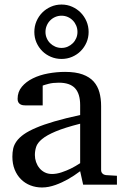

<svg xmlns="http://www.w3.org/2000/svg" viewBox="-20 -809 549 841"><path d="M331.1 -267.1Q263.7 -250 224.1 -233.4Q184.6 -216.8 164.3 -200Q144 -183.1 138.4 -165.8Q132.8 -148.4 132.8 -129.9Q132.8 -114.3 137.9 -99.4Q143.1 -84.5 152.6 -72.8Q162.1 -61 176 -54Q189.9 -46.9 208 -46.9Q228 -46.9 249.8 -54.2Q271.5 -61.5 289.6 -70.3Q310.5 -80.6 331.1 -94.2ZM344.2 0 331.1 -59.1Q304.7 -39.1 276.9 -23.4Q264.6 -16.6 251 -10.3Q237.3 -3.9 222.9 1.2Q208.5 6.3 193.6 9.3Q178.7 12.2 164.1 12.2Q136.7 12.2 113 2.9Q89.4 -6.3 71.8 -23.9Q54.2 -41.5 44.2 -66.4Q34.2 -91.3 34.2 -123Q34.2 -141.6 37.8 -158.2Q41.5 -174.8 52.7 -190.4Q64 -206.1 84.2 -220.5Q104.5 -234.9 137.5 -249Q170.4 -263.2 218 -277.1Q265.6 -291 331.1 -305.2V-348.1Q331.1 -398.4 308.6 -422.6Q286.1 -446.8 237.8 -446.8Q211.4 -446.8 192.9 -441.9Q174.3 -437 167 -434.1V-347.2H94.2Q87.4 -347.2 80.8 -348.1Q74.2 -349.1 68.8 -352.3Q63.5 -355.5 60.3 -361.1Q57.1 -366.7 57.1 -376Q57.1 -406.7 75.7 -429Q94.2 -451.2 124 -465.8Q153.8 -480.5 190.9 -487.3Q228 -494.1 265.1 -494.1Q311.5 -494.1 342 -482.9Q372.6 -471.7 390.4 -451.7Q408.2 -431.6 415.5 -404.3Q422.9 -377 422.9 -344.2V-64Q422.9 -54.7 429 -48.8Q435.1 -43 443.8 -42L492.2 -39.1V0ZM319.3 -668.9Q319.3 -683.6 314 -696.5Q308.6 -709.5 299.1 -719.2Q289.6 -729 276.9 -734.6Q264.2 -740.2 249.5 -740.2Q234.9 -740.2 221.9 -734.6Q209 -729 199.5 -719.2Q189.9 -709.5 184.6 -696.5Q179.2 -683.6 179.2 -668.9Q179.2 -654.8 184.6 -642.1Q189.9 -629.4 199.5 -619.9Q209 -610.4 221.9 -604.7Q234.9 -599.1 249.5 -599.1Q264.2 -599.1 276.9 -604.7Q289.6 -610.4 299.1 -619.9Q308.6 -629.4 314 -642.1Q319.3 -654.8 319.3 -668.9ZM368.2 -668.9Q368.2 -644.5 358.9 -623Q349.6 -601.6 333.5 -585.4Q317.4 -569.3 295.9 -560.1Q274.4 -550.8 249.5 -550.8Q224.6 -550.8 202.9 -560.1Q181.2 -569.3 165 -585.4Q148.9 -601.6 139.6 -623Q130.4 -644.5 130.4 -668.9Q130.4 -693.8 139.6 -715.6Q148.9 -737.3 165 -753.7Q181.2 -770 202.9 -779.5Q224.6 -789.1 249.5 -789.1Q274.4 -789.1 295.9 -779.5Q317.4 -770 333.5 -753.7Q349.6 -737.3 358.9 -715.6Q368.2 -693.8 368.2 -668.9Z"/></svg>

Font: BabelStone Ogham Lithic
Style: Regular
Weight: 400
Designer: Andrew West
Foundry: BabelStone
Version: Version 1.02 March 14, 2022